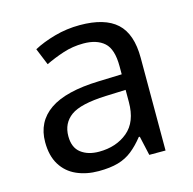

<svg xmlns="http://www.w3.org/2000/svg" viewBox="-87 -633 735 730"><g transform="rotate(-15 280.5 -267.5)"><path d="M288 -545Q386 -545 433 -502Q480 -459 480 -365V0H416L399 -76H395Q372 -47 347.5 -27.5Q323 -8 291.5 1Q260 10 215 10Q167 10 128.5 -7Q90 -24 68 -59.5Q46 -95 46 -149Q46 -229 109 -272.5Q172 -316 303 -320L394 -323V-355Q394 -422 365 -448Q336 -474 283 -474Q241 -474 203 -461.5Q165 -449 132 -433L105 -499Q140 -518 188 -531.5Q236 -545 288 -545ZM314 -259Q214 -255 175.5 -227Q137 -199 137 -148Q137 -103 164.5 -82Q192 -61 235 -61Q303 -61 348 -98.5Q393 -136 393 -214V-262Z"/></g></svg>

Font: Noto Sans Hebrew
Style: Regular
Weight: 400
Designer: Monotype Design Team
Foundry: Monotype Imaging Inc.
Version: Version 2.003